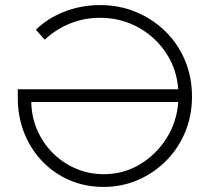

<svg xmlns="http://www.w3.org/2000/svg" viewBox="-20 -725 825 755"><path d="M387 10Q315 10 253.5 -16.5Q192 -43 146.5 -90.5Q101 -138 75.5 -201.5Q50 -265 50 -340V-374H681Q675 -454 632.5 -517.5Q590 -581 522.5 -618Q455 -655 373 -655Q309 -655 253 -631.5Q197 -608 156 -569L121 -608Q168 -654 234 -679.5Q300 -705 374 -705Q450 -705 515.5 -677.5Q581 -650 630.5 -601.5Q680 -553 707.5 -487.5Q735 -422 735 -346Q735 -271 708.5 -206.5Q682 -142 634 -93.5Q586 -45 523 -17.5Q460 10 387 10ZM388 -40Q465 -40 529 -78Q593 -116 634 -180Q675 -244 681 -324H103Q104 -265 126.5 -213.5Q149 -162 188 -123Q227 -84 278.5 -62Q330 -40 388 -40Z"/></svg>

Font: Lexend Deca ExtraLight
Style: Regular
Weight: 200
Designer: Bonnie Shaver-Troup, Thomas Jockin
Foundry: Lexend
Version: Version 1.008; ttfautohint (v1.8.4.7-5d5b)